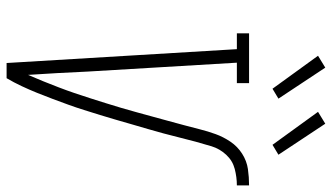

<svg xmlns="http://www.w3.org/2000/svg" viewBox="-232 -774 1006 582"><g transform="rotate(90 271.0 -483.0)"><path d="M171 0 129 -698H81V-735H232V-698H170L197 -245Q199 -200 201.5 -155Q204 -110 207 -65Q217 -88 226.5 -111.5Q236 -135 245 -158.5Q254 -182 262 -205.5Q270 -229 277.5 -252.5Q285 -276 292.5 -300Q300 -324 307 -347.5Q314 -371 320.5 -395Q327 -419 333.5 -442.5Q340 -466 346.5 -490Q353 -514 359.5 -538Q366 -562 372 -586Q378 -610 386.5 -633.5Q395 -657 409.5 -678.5Q424 -700 446 -714Q468 -728 492.5 -731.5Q517 -735 542 -735V-698Q517 -698 492 -691.5Q467 -685 449 -665.5Q431 -646 423.5 -621.5Q416 -597 409.5 -573Q403 -549 397 -524.5Q391 -500 384.5 -476Q378 -452 371 -428Q364 -404 357 -380Q350 -356 343 -331.5Q336 -307 328.5 -283Q321 -259 313.5 -235Q306 -211 297.5 -187.5Q289 -164 280 -140Q271 -116 261.5 -92.5Q252 -69 241 -45.5Q230 -22 217 0ZM419 -806 319 -944 355 -966 449 -824ZM249 -806 149 -944 185 -966 279 -824Z"/></g></svg>

Font: Iosevka Slab Extralight
Style: Italic
Weight: 200
Italic angle: -9°
Monospace: yes
Designer: Belleve Invis
Foundry: Belleve Invis
Version: Version 11.1.1; ttfautohint (v1.8.3)